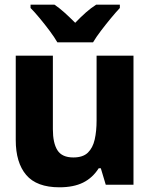

<svg xmlns="http://www.w3.org/2000/svg" viewBox="-20 -786 640 817"><path d="M233 11Q136 11 91.5 -41.5Q47 -94 47 -190V-549H205V-236Q205 -177 224.5 -146.5Q244 -116 292 -116Q333 -116 354 -136.5Q375 -157 383 -192.5Q391 -228 391 -273V-549H548V0H430L409 -70H400Q374 -29 333.5 -9Q293 11 233 11ZM224 -606Q212 -627 191.5 -654.5Q171 -682 149 -708.5Q127 -735 110 -752V-766H212Q234 -751 255 -732Q276 -713 300 -689Q324 -714 345.5 -733Q367 -752 389 -766H490V-752Q473 -734 451.5 -708Q430 -682 409.5 -655Q389 -628 376 -606Z"/></svg>

Font: Noto Sans Mono ExtraBold
Style: Regular
Weight: 800
Designer: Monotype Design Team
Foundry: Monotype Imaging Inc.
Version: Version 2.014